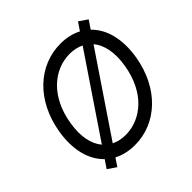

<svg xmlns="http://www.w3.org/2000/svg" viewBox="-194 -939 1152 1152"><g transform="rotate(-45 381.5 -363.0)"><path d="M640.6 -666.5 676.1 -718.8 622.2 -755.7 587.7 -704.9C549.4 -725.1 503.9 -735.8 453.1 -735.8C268.5 -735.8 113.6 -595.2 75.3 -367.9C52.6 -230.1 83.1 -122.9 150.9 -57.9L116.5 -7.1L170.5 29.8L203.8 -19.9C242.5 0.7 288.4 11.4 339.5 11.4C522.7 11.4 677.6 -129.3 715.9 -356.5C738.6 -494.3 708.1 -601.6 640.6 -666.5ZM159.1 -356.5C190.3 -548.3 313.9 -653.4 448.9 -653.4C482.6 -653.4 513.1 -646.7 539.4 -633.5L200.3 -131.4C159.8 -179 142 -255 159.1 -356.5ZM632.1 -367.9C600.9 -176.1 477.3 -71 342.3 -71C308.9 -71 278.4 -77.8 252.1 -90.9L591.3 -593C631.4 -545.1 649.1 -469.5 632.1 -367.9Z"/></g></svg>

Font: TID UI
Style: Italic
Weight: 400
Italic angle: -9.39999°
Designer: The TID Project Authors
Foundry: Bakken & Bæck
Version: Version 1.001;hotconv 1.0.109;makeotfexe 2.5.65596